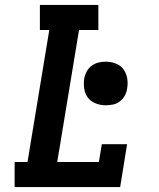

<svg xmlns="http://www.w3.org/2000/svg" viewBox="-20 -755 640 775"><path d="M39 0V-101H91L179 -634H141V-735H377V-634H299L211 -101H379L391 -173H493L465 0ZM407 -330Q386 -330 366.5 -337.5Q347 -345 335 -360.5Q323 -376 320 -397Q317 -418 320 -439Q323 -454 330.5 -467.5Q338 -481 350.5 -490Q363 -499 377.5 -502.5Q392 -506 407 -506Q428 -506 447.5 -498.5Q467 -491 478.5 -475Q490 -459 493.5 -438.5Q497 -418 493 -397Q491 -382 483.5 -368.5Q476 -355 463.5 -345.5Q451 -336 436 -333Q421 -330 407 -330Z"/></svg>

Font: Iosevka Etoile Oblique
Style: Bold
Weight: 700
Italic angle: -9°
Designer: Belleve Invis
Foundry: Belleve Invis
Version: Version 15.5.2; ttfautohint (v1.8.4)